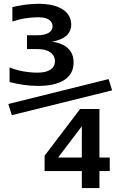

<svg xmlns="http://www.w3.org/2000/svg" viewBox="-20 -838 642 990"><path d="M176.3 -395C234.9 -395 280.8 -405.3 312.5 -426.3C343.8 -446.8 359.4 -476.6 359.4 -515.6C359.4 -545.9 350.1 -570.3 331.1 -588.4C312 -606.4 284.2 -618.2 248 -623C279.8 -628.4 304.7 -638.7 321.8 -653.8C338.9 -668.9 347.2 -688.5 347.2 -711.9C347.2 -744.6 331.5 -771.5 302.7 -790C271.5 -810.1 227.1 -818.4 177.7 -818.4C157.2 -818.4 134.3 -816.9 111.8 -814C87.9 -811 64.5 -806.2 43.9 -801.3V-727.1C65.9 -734.4 88.4 -740.2 110.8 -743.7C133.3 -747.1 156.7 -749 175.3 -749C201.7 -749 219.2 -745.1 231.9 -736.8C246.1 -727.5 251 -714.8 251 -702.6C251 -687.5 243.7 -676.3 230.5 -668.5C216.3 -660.2 197.3 -656.2 173.3 -656.2H119.1V-585H173.3C201.2 -585 223.1 -579.6 239.3 -568.4C255.4 -557.1 263.2 -541.5 263.2 -522.5C263.2 -503.4 255.4 -489.3 240.2 -479C224.6 -468.8 204.6 -463.4 172.4 -463.4C150.9 -463.4 124 -465.8 99.1 -470.2C71.8 -475.1 48.8 -482.4 29.3 -490.2V-415C53.2 -408.7 77.6 -403.8 102.1 -400.4C126.5 -397 150.4 -395 176.3 -395ZM41 -244.1 558.1 -372.1 540 -430.2 22.9 -301.8ZM401.9 131.8H492.7V43.9H545.9V-25.9H492.7V-275.9H393.1L210 -35.2V43.9H401.9ZM279.8 -25.9 401.9 -187V-25.9Z"/></svg>

Font: Hack
Style: Bold
Weight: 700
Monospace: yes
Designer: Christopher Simpkins
Foundry: Christopher Simpkins
Version: Version 2.010